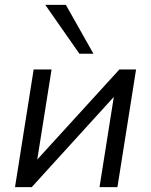

<svg xmlns="http://www.w3.org/2000/svg" viewBox="-20 -773 624 793"><path d="M42 0 119 -486H193L128 -77H100L473 -486H542L465 0H391L456 -410H484L111 0ZM308 -551 167 -753H252L366 -551Z"/></svg>

Font: Nunito Sans 12pt
Style: Italic
Weight: 400
Italic angle: -9°
Designer: Vernon Adams
Foundry: Vernon Adams
Version: Version 3.101;gftools[0.9.27]